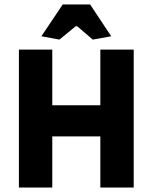

<svg xmlns="http://www.w3.org/2000/svg" viewBox="-20 -843 686 863"><path d="M166 -680 262 -823H385L480 -680L397 -665L327 -725H320L247 -665ZM65 -620H215V-370H431V-620H581V0H431V-230H215V0H65Z"/></svg>

Font: Athiti
Style: Bold
Weight: 700
Designer: CadsonDemak Team
Foundry: CadsonDemak
Version: Version 1.033